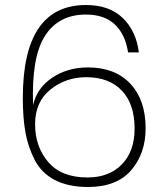

<svg xmlns="http://www.w3.org/2000/svg" viewBox="-20 -741 661 766"><path d="M534 -532H491Q480 -604 438 -643.5Q396 -683 323 -683Q214 -683 159.5 -598Q105 -513 112 -322Q128 -391 189 -431.5Q250 -472 331 -472Q439 -472 500 -407Q561 -342 561 -229Q561 -129 503.5 -62Q446 5 331 5Q253 5 199.5 -22.5Q146 -50 119 -102Q92 -154 81.5 -212.5Q71 -271 71 -350Q71 -721 323 -721Q416 -721 469.5 -669.5Q523 -618 534 -532ZM324 -433Q243 -433 181.5 -384Q120 -335 120 -245Q120 -156 172.5 -94.5Q225 -33 329 -33Q415 -33 466 -85Q517 -137 517 -228Q517 -326 466 -379.5Q415 -433 324 -433Z"/></svg>

Font: Poppins ExtraLight
Style: Regular
Weight: 275
Designer: Ninad Kale (Devanagari), Jonny Pinhorn (Latin)
Foundry: Indian Type Foundry
Version: Version 3.200;PS 1.000;hotconv 16.6.54;makeotf.lib2.5.65590